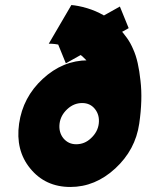

<svg xmlns="http://www.w3.org/2000/svg" viewBox="-20 -732 583 764"><path d="M330 -492Q230 -492 150 -418Q71 -345 56 -240Q41 -134 100 -62Q160 12 260 12Q359 12 439 -62Q519 -136 534 -240Q549 -346 490 -418Q430 -492 330 -492ZM307 -322Q339 -322 358 -298Q377 -274 373 -240Q369 -207 342 -182Q317 -158 283 -158Q252 -158 232 -182Q213 -206 217 -240Q221 -273 248 -298Q274 -322 307 -322ZM174 -558Q223 -559 273 -532Q311 -511 335 -478Q359 -444 370 -399Q378 -366 379 -326.5Q380 -287 373 -240H534Q548 -336 539 -411Q535 -449 528 -480.5Q521 -512 510 -536Q500 -560 485.5 -580.5Q471 -601 454 -619Q437 -637 421.5 -650.5Q406 -664 391 -672Q361 -689 328 -699Q308 -705 292 -708Q276 -711 264 -712ZM207 -566 242 -480 492 -620 457 -706Z"/></svg>

Font: Unageo
Style: Black-Italic
Weight: 900
Designer: Richard Sepsi
Foundry: Richard Sepsi
Version: Version 2.000